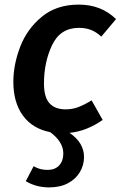

<svg xmlns="http://www.w3.org/2000/svg" viewBox="-20 -564 524 834"><path d="M426 -43Q356 6 282 13Q345 56 345 118Q345 153 327 183.5Q309 214 275 232Q241 250 193 250Q137 250 92 223L126 158Q140 166 154 170Q168 174 187 174Q219 174 237 154.5Q255 135 255 103Q255 52 198 10Q121 -5 79.5 -62Q38 -119 38 -208Q38 -284 68 -361.5Q98 -439 162 -491.5Q226 -544 322 -544Q420 -544 484 -481L420 -405Q397 -426 374 -434.5Q351 -443 323 -443Q242 -443 206.5 -368.5Q171 -294 171 -201Q171 -142 195 -115.5Q219 -89 265 -89Q294 -89 319.5 -98.5Q345 -108 378 -128Z"/></svg>

Font: FiraGO Medium
Style: Italic
Weight: 500
Italic angle: -8°
Designer: bBox Type GmbH
Foundry: bBox Type GmbH
Version: Version 1.001